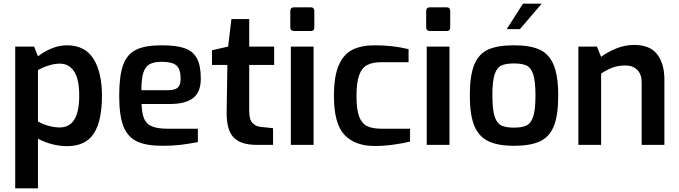

<svg xmlns="http://www.w3.org/2000/svg" viewBox="-20 -790 3704 1047"><path d="M63 -536H166L187 -483Q219 -508 260.5 -525.5Q302 -543 345 -543Q443 -543 489.5 -469.5Q536 -396 536 -268Q536 -131 491.5 -62Q447 7 345 7Q305 7 263 -4Q221 -15 187 -34V237H63ZM412 -268Q412 -360 383.5 -401.5Q355 -443 307 -443Q253 -443 187 -408V-128Q212 -113 244 -104Q276 -95 306 -95Q412 -95 412 -268Z M630 -268Q630 -377 651.5 -436Q673 -495 722.5 -519Q772 -543 862 -543Q941 -543 987 -527Q1033 -511 1054 -471.5Q1075 -432 1075 -361Q1075 -287 1032.5 -255Q990 -223 909 -223H752Q754 -171 766 -142.5Q778 -114 808.5 -101Q839 -88 897 -88H1059V-15Q1005 -5 962.5 0Q920 5 865 5Q776 5 725.5 -19.5Q675 -44 652.5 -102.5Q630 -161 630 -268ZM897 -298Q933 -298 949 -312Q965 -326 965 -361Q965 -413 942 -433Q919 -453 862 -453Q819 -453 795.5 -439.5Q772 -426 761.5 -393Q751 -360 751 -298Z M1216 -184 1220 -436H1136V-516L1224 -536L1242 -686H1339V-536H1475V-436H1339V-185Q1339 -138 1356.5 -119.5Q1374 -101 1402 -98L1469 -91V0H1380Q1291 0 1252.5 -42Q1214 -84 1216 -184Z M1563 -639V-730Q1563 -739 1568 -744.5Q1573 -750 1582 -750H1676Q1685 -750 1689.5 -744.5Q1694 -739 1694 -730V-639Q1694 -621 1676 -621H1582Q1574 -621 1568.5 -626Q1563 -631 1563 -639ZM1566 -536H1690V0H1566Z M1801 -266Q1801 -373 1827 -433.5Q1853 -494 1901.5 -518.5Q1950 -543 2025 -543Q2121 -543 2208 -522V-451H2062Q2012 -451 1982.5 -435.5Q1953 -420 1938.5 -380Q1924 -340 1924 -266Q1924 -193 1938.5 -154.5Q1953 -116 1982.5 -102Q2012 -88 2063 -88H2216V-18Q2177 -8 2124.5 -1Q2072 6 2022 6Q1916 6 1858.5 -54.5Q1801 -115 1801 -266Z M2304 -639V-730Q2304 -739 2309 -744.5Q2314 -750 2323 -750H2417Q2426 -750 2430.5 -744.5Q2435 -739 2435 -730V-639Q2435 -621 2417 -621H2323Q2315 -621 2309.5 -626Q2304 -631 2304 -639ZM2307 -536H2431V0H2307Z M2542 -269Q2542 -379 2566.5 -438Q2591 -497 2642.5 -520Q2694 -543 2782 -543Q2871 -543 2922.5 -519.5Q2974 -496 2999 -436.5Q3024 -377 3024 -269Q3024 -161 3000 -102Q2976 -43 2924 -19Q2872 5 2782 5Q2695 5 2643 -20Q2591 -45 2566.5 -104Q2542 -163 2542 -269ZM2900 -270Q2900 -346 2888 -383.5Q2876 -421 2851.5 -432.5Q2827 -444 2782 -444Q2738 -444 2713.5 -432.5Q2689 -421 2677 -383.5Q2665 -346 2665 -270Q2665 -193 2677 -155.5Q2689 -118 2713.5 -106Q2738 -94 2782 -94Q2827 -94 2851.5 -106Q2876 -118 2888 -155.5Q2900 -193 2900 -270ZM2832 -770H2934L2815 -631H2743Z M3134 -536H3235L3258 -480Q3295 -508 3342.5 -526.5Q3390 -545 3437 -545Q3525 -545 3564 -493.5Q3603 -442 3603 -357V0H3479V-342Q3479 -385 3455 -409Q3431 -433 3390 -433Q3353 -433 3322 -422Q3291 -411 3258 -389V0H3134Z"/></svg>

Font: Exo SemiBold
Style: Regular
Weight: 600
Designer: Natanael Gama
Foundry: Natanael Gama
Version: Version 1.500